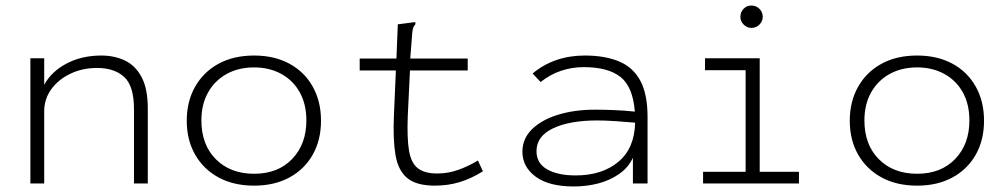

<svg xmlns="http://www.w3.org/2000/svg" viewBox="-20 -664 3640 695"><path d="M90 0V-453H140V-357Q166 -405 221 -434Q276 -463 347 -463Q394 -463 432 -445Q470 -427 492.5 -385Q515 -343 515 -271V0H465V-269Q465 -353 429.5 -385.5Q394 -418 331 -418Q279 -418 235.5 -397.5Q192 -377 166 -341.5Q140 -306 140 -261V0Z M900 8Q826 8 771.5 -21.5Q717 -51 686.5 -104Q656 -157 656 -227Q656 -297 686.5 -350.5Q717 -404 771.5 -433.5Q826 -463 900 -463Q973 -463 1027.5 -433.5Q1082 -404 1112 -350.5Q1142 -297 1142 -227Q1142 -157 1112 -104Q1082 -51 1027.5 -21.5Q973 8 900 8ZM900 -35Q986 -35 1037.5 -88.5Q1089 -142 1089 -228Q1089 -287 1065 -330Q1041 -373 998 -396.5Q955 -420 900 -420Q843 -420 800 -396Q757 -372 733 -329Q709 -286 709 -228Q709 -140 761.5 -87.5Q814 -35 900 -35Z M1555 8Q1487 8 1454 -19.5Q1421 -47 1411.5 -103.5Q1402 -160 1406 -248L1413 -409H1282V-452H1415L1420 -576L1474 -583L1483 -584L1484 -577Q1479 -571 1476 -564Q1473 -557 1472 -541L1465 -452H1673V-409H1464L1456 -243Q1453 -164 1460.5 -119Q1468 -74 1492.5 -55Q1517 -36 1563 -36Q1602 -36 1638.5 -49Q1675 -62 1710 -83L1728 -44Q1687 -18 1644.5 -5Q1602 8 1555 8Z M2057 11Q1967 11 1919 -24.5Q1871 -60 1871 -115Q1871 -162 1905.5 -196Q1940 -230 1999.5 -248.5Q2059 -267 2134 -267Q2164 -267 2202.5 -265.5Q2241 -264 2278 -260Q2271 -350 2226 -385.5Q2181 -421 2093 -421Q2051 -421 2011.5 -408Q1972 -395 1937 -367L1908 -398Q1986 -463 2097 -463Q2169 -463 2220 -442Q2271 -421 2297.5 -372.5Q2324 -324 2324 -241V0H2271V-93Q2255 -58 2221.5 -34.5Q2188 -11 2145.5 0Q2103 11 2057 11ZM1922 -117Q1922 -73 1960.5 -51Q1999 -29 2064 -29Q2159 -29 2218 -78Q2277 -127 2279 -220Q2247 -223 2208.5 -225.5Q2170 -228 2142 -228Q2042 -228 1982 -199.5Q1922 -171 1922 -117Z M2525 0V-42H2679V-410H2532V-453H2730V-42H2872V0ZM2700 -563Q2684 -563 2672 -575Q2660 -587 2660 -603Q2660 -620 2671.5 -632Q2683 -644 2700 -644Q2717 -644 2729 -632Q2741 -620 2741 -603Q2741 -587 2729 -575Q2717 -563 2700 -563Z M3300 8Q3226 8 3171.5 -21.5Q3117 -51 3086.5 -104Q3056 -157 3056 -227Q3056 -297 3086.5 -350.5Q3117 -404 3171.5 -433.5Q3226 -463 3300 -463Q3373 -463 3427.5 -433.5Q3482 -404 3512 -350.5Q3542 -297 3542 -227Q3542 -157 3512 -104Q3482 -51 3427.5 -21.5Q3373 8 3300 8ZM3300 -35Q3386 -35 3437.5 -88.5Q3489 -142 3489 -228Q3489 -287 3465 -330Q3441 -373 3398 -396.5Q3355 -420 3300 -420Q3243 -420 3200 -396Q3157 -372 3133 -329Q3109 -286 3109 -228Q3109 -140 3161.5 -87.5Q3214 -35 3300 -35Z"/></svg>

Font: Inconsolata Expanded Light
Style: Regular
Weight: 300
Width: 7
Monospace: yes
Designer: Raph Levien, Cyreal, Brenton Simpson
Foundry: Raph Levien, Cyreal, Google
Version: Version 3.001; ttfautohint (v1.8.2.53-6de2)